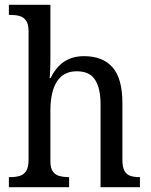

<svg xmlns="http://www.w3.org/2000/svg" viewBox="-20 -780 629 800"><path d="M17 0V-42H24Q45 -42 62 -47Q79 -52 89 -67.5Q99 -83 99 -114V-650Q99 -680 88.5 -694.5Q78 -709 61 -713.5Q44 -718 24 -718H17V-760H190V-537Q190 -519 189.5 -501Q189 -483 188 -469.5Q187 -456 187 -455H191Q204 -482 223.5 -503Q243 -524 269.5 -535Q296 -546 330 -546Q408 -546 449 -499.5Q490 -453 490 -350V-114Q490 -83 499 -67.5Q508 -52 524 -47Q540 -42 560 -42H563V0H399V-346Q399 -411 376.5 -447Q354 -483 300 -483Q262 -483 237.5 -463Q213 -443 201.5 -406.5Q190 -370 190 -321V-109Q190 -79 200.5 -65Q211 -51 228 -46.5Q245 -42 265 -42H268V0Z"/></svg>

Font: Noto Serif SemiCondensed
Style: Regular
Weight: 400
Width: 4
Designer: Monotype Design Team
Foundry: Monotype Imaging Inc.
Version: Version 2.013